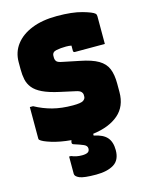

<svg xmlns="http://www.w3.org/2000/svg" viewBox="-140 -806 881 1146"><g transform="rotate(-15 300.0 -232.5)"><path d="M459 144Q459 205 418.5 230Q378 255 309 255Q233 255 206.5 243.5Q180 232 180 216V109H192Q221 122 257 122Q280 122 292 115.5Q304 109 304 92Q304 75 283.5 66Q263 57 225 45Q216 42 215.5 35.5Q215 29 217 24Q218 21 219 18Q151 12 99 -4Q47 -20 33 -34Q30 -37 30 -42V-237H50Q101 -209 156.5 -194.5Q212 -180 282 -180Q332 -180 346 -190Q360 -200 360 -213V-224Q360 -234 351.5 -243.5Q343 -253 317 -258L226 -278Q162 -292 123.5 -310.5Q85 -329 66 -353Q47 -377 41 -405.5Q35 -434 35 -468V-513Q35 -575 70.5 -621.5Q106 -668 171 -694Q236 -720 326 -720Q421 -720 481 -703Q541 -686 554 -673Q560 -667 560 -656V-485H375Q365 -485 365 -496V-527Q351 -530 332 -530Q298 -530 271.5 -524.5Q245 -519 245 -495V-485Q245 -471 252.5 -461.5Q260 -452 288 -447L390 -426Q462 -412 501 -389Q540 -366 555 -329.5Q570 -293 570 -237V-185Q570 -97 512.5 -47.5Q455 2 354 15V26Q410 37 434.5 65Q459 93 459 144Z"/></g></svg>

Font: Recursive Sn Lnr St XBk
Style: Regular
Weight: 1000
Version: Version 1.079;hotconv 1.0.112;makeotfexe 2.5.65598; ttfautoh